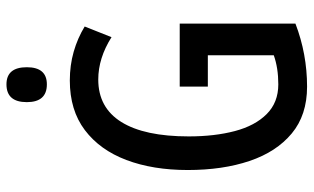

<svg xmlns="http://www.w3.org/2000/svg" viewBox="-208 -752 970 594"><g transform="rotate(-90 277.0 -455.0)"><path d="M306 -384H501V-26Q407 10 306 10Q218 10 161 -37.5Q104 -85 76 -168Q48 -251 48 -359Q48 -467 79 -549Q110 -631 171.5 -677.5Q233 -724 325 -724Q372 -724 414 -712Q456 -700 492 -678L459 -595Q394 -636 328 -636Q241 -636 196.5 -564.5Q152 -493 152 -356Q152 -276 168.5 -213.5Q185 -151 221 -115Q257 -79 313 -79Q364 -79 403 -93V-297H306ZM313 -920Q366 -920 366 -857Q366 -795 313 -795Q258 -795 258 -857Q258 -920 313 -920Z"/></g></svg>

Font: Noto Sans Georgian ExtraCondensed Medium
Style: Regular
Weight: 500
Width: 2
Designer: Monotype Design Team, Akaki Razmadze
Foundry: Google LLC
Version: Version 2.005; ttfautohint (v1.8.4.7-5d5b)